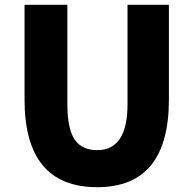

<svg xmlns="http://www.w3.org/2000/svg" viewBox="-20 -764 803 798"><path d="M82 -350V-744H260V-331Q260 -228 291 -183Q321 -140 384 -140Q510 -140 510 -331V-744H682V-350Q682 14 384 14Q82 14 82 -350Z"/></svg>

Font: Source Han Sans CN Heavy
Style: Bold
Weight: 900
Designer: Ryoko NISHIZUKA (kana & ideographs); Paul D. Hunt (Latin, Greek & Cyrillic); Wenlong ZHANG (bopomofo); Sandoll Communica
Foundry: Adobe Systems Incorporated
Version: Version 1.000;PS 1;hotconv 1.0.78;makeotf.lib2.5.61930